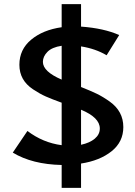

<svg xmlns="http://www.w3.org/2000/svg" viewBox="-20 -793 657 931"><path d="M578 -177Q578 -105 521 -59.5Q464 -14 373 0V118H279V7Q136 4 42 -53L113 -158Q188 -101 279 -89V-295Q232 -312 202.5 -325Q173 -338 140 -360Q107 -382 90.5 -411.5Q74 -441 74 -479Q74 -553 131 -600.5Q188 -648 279 -661V-773H373V-664Q484 -656 558 -623L497 -525Q443 -557 373 -568V-371Q419 -353 449 -338.5Q479 -324 512 -300.5Q545 -277 561.5 -246Q578 -215 578 -177ZM188 -493Q188 -446 279 -407V-571Q232 -564 210 -541.5Q188 -519 188 -493ZM373 -91Q415 -100 439.5 -120.5Q464 -141 464 -170Q464 -223 373 -261Z"/></svg>

Font: EauTest
Style: Bold
Weight: 700
Designer: Christian Thalmann (Catharsis Fonts)
Version: Version 0.001;PS 000.001;hotconv 1.0.88;makeotf.lib2.5.64775